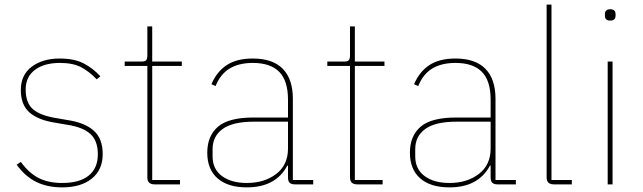

<svg xmlns="http://www.w3.org/2000/svg" viewBox="-20 -797 2779 830"><path d="M52 -85 70 -97Q106 -48 148 -27Q190 -6 249 -6Q324 -6 363.5 -38Q403 -70 403 -130Q403 -189 370 -218.5Q337 -248 268 -258L222 -266Q147 -277 108.5 -310Q70 -343 70 -408Q70 -473 117 -508.5Q164 -544 238 -544Q301 -544 341.5 -523Q382 -502 414 -467L398 -454Q367 -487 331.5 -506Q296 -525 239 -525Q171 -525 131 -495Q91 -465 91 -410Q91 -352 123 -324.5Q155 -297 226 -286L272 -278Q346 -267 385 -232.5Q424 -198 424 -131Q424 -63 377 -25Q330 13 249 13Q185 13 137 -10.5Q89 -34 52 -85Z M648 0Q617 0 617 -30V-512H519V-531H593Q607 -531 612 -537Q617 -543 617 -558V-683H638V-531H766V-512H638V-19H758V0Z M876 -137Q876 -209 922 -249Q968 -289 1076 -289H1225V-366Q1225 -448 1187 -486.5Q1149 -525 1073 -525Q1013 -525 973 -501Q933 -477 912 -425L894 -433Q917 -487 960 -515.5Q1003 -544 1073 -544Q1159 -544 1202.5 -499.5Q1246 -455 1246 -370V-19H1334V0H1255Q1239 0 1232 -7Q1225 -14 1225 -30V-81H1222Q1172 13 1047 13Q965 13 920.5 -26Q876 -65 876 -137ZM1225 -155V-271H1077Q986 -271 942.5 -239.5Q899 -208 899 -152V-121Q899 -66 939.5 -36Q980 -6 1047 -6Q1123 -6 1174 -45Q1225 -84 1225 -155Z M1524 0Q1493 0 1493 -30V-512H1395V-531H1469Q1483 -531 1488 -537Q1493 -543 1493 -558V-683H1514V-531H1642V-512H1514V-19H1634V0Z M1752 -137Q1752 -209 1798 -249Q1844 -289 1952 -289H2101V-366Q2101 -448 2063 -486.5Q2025 -525 1949 -525Q1889 -525 1849 -501Q1809 -477 1788 -425L1770 -433Q1793 -487 1836 -515.5Q1879 -544 1949 -544Q2035 -544 2078.5 -499.5Q2122 -455 2122 -370V-19H2210V0H2131Q2115 0 2108 -7Q2101 -14 2101 -30V-81H2098Q2048 13 1923 13Q1841 13 1796.5 -26Q1752 -65 1752 -137ZM2101 -155V-271H1953Q1862 -271 1818.5 -239.5Q1775 -208 1775 -152V-121Q1775 -66 1815.5 -36Q1856 -6 1923 -6Q1999 -6 2050 -45Q2101 -84 2101 -155Z M2374 0Q2343 0 2343 -30V-777H2364V-19H2452V0Z M2595 -729V-736Q2595 -757 2618 -757Q2641 -757 2641 -736V-729Q2641 -708 2618 -708Q2595 -708 2595 -729ZM2628 0H2607V-531H2628Z"/></svg>

Font: IBM Plex Sans JP Thin
Style: Regular
Weight: 100
Designer: Mike Abbink; Paul van der Laan; Pieter van Rosmalen; Wujin Sim; Yejin Wi; Jinhee Kim; Boomi Park; Yona Kim; Kichan Ma
Foundry: Sandoll Inc.
Version: Version 1.001